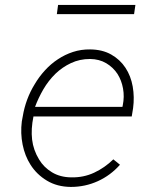

<svg xmlns="http://www.w3.org/2000/svg" viewBox="-20 -735 627 765"><path d="M262.2 9.8Q319.3 9.8 369.9 -13.2Q420.4 -36.1 458 -78.6L431.6 -100.1Q397 -66.4 355 -46.9Q313 -27.3 263.7 -28.3Q219.7 -28.8 187 -48.6Q154.3 -68.4 135.7 -99.6Q112.8 -137.2 107.9 -179Q103 -220.7 113.3 -271H504.9L510.3 -304.2Q516.1 -348.1 508.8 -390.1Q501.5 -432.1 480 -464.8Q458.5 -497.6 423.3 -517.6Q388.2 -537.6 339.4 -538.1Q303.2 -538.6 271 -528.1Q238.8 -517.6 210.9 -499Q182.6 -480.5 159.2 -454.8Q135.7 -429.2 118.2 -399.4Q100.1 -370.1 88.1 -337.6Q76.2 -305.2 70.8 -272L66.9 -251Q61 -204.1 70.1 -158.9Q79.1 -113.8 101.6 -78.6Q126 -40 166.7 -15.4Q207.5 9.3 262.2 9.8ZM338.9 -500Q375.5 -499.5 403.1 -483.2Q430.7 -466.8 447.8 -440.9Q464.4 -415 470.2 -382.3Q476.1 -349.6 469.2 -315.9L467.8 -309.1H119.6Q132.8 -344.7 152.8 -379.2Q172.9 -413.6 200.7 -440.9Q228 -467.3 262.7 -483.6Q297.4 -500 338.9 -500ZM514.2 -678.7 519.5 -715.3H211.4L206.5 -678.7Z"/></svg>

Font: Roboto Mono ExtraLight
Style: Italic
Weight: 250
Italic angle: -10°
Monospace: yes
Designer: Google
Version: Version 3.000